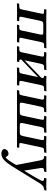

<svg xmlns="http://www.w3.org/2000/svg" viewBox="1050 -1526 708 2849"><g transform="rotate(90 1404.5 -102.0)"><path d="M181.2 -353Q188.5 -384.8 183.1 -393.3Q177.7 -401.9 150.4 -401.9H120.6Q115.7 -401.9 116.7 -407.2L122.1 -434.1L124.5 -436L252.4 -434.1H344.2H470.2H564.5L696.8 -436L697.3 -434.1L691.9 -408.2Q690.4 -402.3 685.5 -401.9H654.3Q627.9 -401.9 619.4 -393.6Q610.8 -385.3 604 -354L544.9 -74.2Q539.1 -55.7 541.5 -46.6Q543.9 -37.6 550.5 -35.4Q557.1 -33.2 576.2 -33.2H606.9Q611.8 -33.2 610.8 -26.9L605 -1L604 1L472.2 -1L347.7 1L346.2 -1L352.1 -27.8Q353 -32.7 358.9 -33.2H385.3Q413.1 -33.2 421.1 -40Q429.2 -46.9 434.6 -74.2L493.7 -351.1Q494.6 -364.7 494.6 -372.6Q494.6 -380.4 487.8 -384.3Q481 -388.2 475.6 -389.2Q470.2 -390.1 460.9 -390.1H339.8Q320.3 -390.1 307.9 -382.3Q295.4 -374.5 290.5 -351.1L231.9 -74.2Q226.6 -45.9 231.4 -39.6Q236.3 -33.2 263.2 -33.2H290Q295.9 -33.2 294.9 -26.9L289.1 -1L286.6 1L159.2 -1L30.8 1L29.3 -1L35.2 -27.8Q36.1 -32.7 42 -33.2H71.8Q91.3 -33.2 100.3 -36.4Q109.4 -39.6 113.5 -47.4Q117.7 -55.2 121.6 -74.2Z M886.7 -433.1 1019.5 -436 1021 -434.1 1015.6 -408.2Q1014.2 -402.3 1008.3 -401.9H978Q951.2 -401.9 942.1 -392.1Q933.1 -382.3 926.3 -350.1L875.5 -111.8L1134.3 -359.9Q1140.6 -377.9 1136.2 -389.9Q1131.8 -401.9 1109.4 -401.9Q1103.5 -401.9 1104.5 -407.2L1109.9 -434.1L1112.3 -436Q1167 -434.1 1203.1 -434.1L1335.4 -436L1335.9 -434.1L1330.6 -408.2Q1329.1 -402.3 1323.2 -401.9H1293.5Q1266.6 -401.9 1257.8 -392.3Q1249 -382.8 1242.2 -350.1L1184.1 -77.1Q1178.2 -49.3 1183.6 -41.5Q1189 -33.7 1214.8 -33.2H1244.6Q1250.5 -33.2 1249.5 -26.9L1244.1 -1L1242.7 1Q1162.1 -1 1110.8 -1L980.5 1L981 -1L986.8 -27.8Q987.8 -32.7 993.7 -33.2H1023.9Q1051.3 -33.7 1059.8 -41.7Q1068.4 -49.8 1074.2 -77.1L1124 -312L865.7 -64.9Q861.3 -45.4 866.5 -39.3Q871.6 -33.2 896 -33.2Q901.9 -33.2 900.4 -26.9L895 -1L893.6 1Q834 -1 794.9 -1L666.5 1L666 -1L671.9 -27.8Q672.9 -32.7 677.7 -33.2H709Q736.3 -34.2 744.1 -41Q752 -47.9 757.8 -75.2L815.9 -349.1Q823.7 -380.9 818.6 -391.4Q813.5 -401.9 787.1 -401.9H757.3Q751.5 -401.9 752.4 -407.2L757.8 -434.1L761.2 -436Z M2166 -355 2106 -74.2Q2099.6 -45.4 2105.5 -39.3Q2111.3 -33.2 2138.2 -33.2H2168.5Q2174.3 -33.2 2173.3 -26.9L2167.5 -1L2165 1L2033.2 0H1429.2L1318.4 1L1317.4 -1L1323.2 -27.8Q1324.2 -32.7 1329.6 -33.2H1345.2Q1372.1 -33.2 1380.6 -39.8Q1389.2 -46.4 1395.5 -75.2L1455.1 -355Q1460 -373.5 1458.3 -384Q1456.5 -394.5 1449.2 -398.2Q1441.9 -401.9 1423.8 -401.9H1397.9Q1393.1 -401.9 1394 -407.2L1399.4 -434.1L1400.9 -436L1521.5 -433.1L1645 -436L1646.5 -434.1L1641.1 -408.2Q1639.6 -402.3 1633.8 -401.9H1614.7Q1588.9 -401.9 1579.6 -393.6Q1570.3 -385.3 1564 -355L1507.3 -89.8Q1500.5 -60.1 1506.3 -50.5Q1512.2 -41 1538.1 -41H1647.9Q1673.3 -41 1682.9 -50.5Q1692.4 -60.1 1698.2 -88.9L1754.4 -354Q1761.2 -383.3 1755.9 -392.6Q1750.5 -401.9 1724.6 -401.9H1705.1Q1700.2 -401.9 1700.7 -407.2L1706.5 -434.1L1708 -436L1821.8 -434.1L1951.2 -436L1951.7 -434.1L1945.8 -407.2Q1944.8 -402.3 1939.9 -401.9H1916Q1890.1 -401.9 1880.6 -393.1Q1871.1 -384.3 1864.7 -354L1808.6 -89.8Q1802.2 -59.6 1809.1 -50.3Q1815.9 -41 1838.9 -41H1949.2Q1974.6 -41 1984.1 -52.2Q1993.7 -63.5 1999.5 -89.8L2055.7 -355Q2062.5 -383.3 2057.1 -392.6Q2051.8 -401.9 2025.9 -401.9H2001Q1996.1 -401.9 1997.1 -407.2L2002.4 -434.1L2003.9 -436L2122.6 -433.1L2248 -436L2249.5 -434.1L2244.1 -408.2Q2242.7 -402.3 2236.8 -401.9H2215.8Q2202.6 -401.9 2195.3 -400.4Q2188 -398.9 2181.9 -393.8Q2175.8 -388.7 2172.6 -379.9Q2169.4 -371.1 2166 -355Z M2702.6 -340.8 2449.2 70.8Q2402.3 146.5 2357.4 189.5Q2312.5 232.4 2257.8 232.4Q2234.4 232.4 2211.2 218.8Q2188 205.1 2193.8 177.7Q2199.2 153.8 2219.5 140.1Q2239.7 126.5 2263.2 126.5Q2274.4 126.5 2285.4 134Q2296.4 141.6 2300.3 149.9Q2308.1 167 2315.9 167Q2320.3 167 2330.8 157.2Q2341.3 147.5 2360.4 122.1Q2379.4 96.7 2400.4 61L2428.7 12.2L2361.8 -335.9Q2354.5 -375 2343.5 -388.4Q2332.5 -401.9 2303.7 -401.9Q2298.8 -401.9 2296.6 -403.6Q2294.4 -405.3 2295.4 -409.2L2300.3 -434.1L2303.7 -436Q2368.2 -434.1 2409.7 -434.1L2530.8 -436L2534.7 -434.1L2529.3 -410.2Q2527.8 -402.3 2519.5 -401.9Q2490.2 -401.9 2480 -391.4Q2469.7 -380.9 2473.1 -356.9L2512.7 -105Q2603 -250 2657.7 -355Q2683.6 -401.9 2627.9 -401.9Q2620.1 -401.9 2621.1 -409.2L2626.5 -433.1L2630.9 -436Q2698.7 -434.1 2742.7 -434.1L2807.1 -436L2808.6 -434.1L2803.7 -411.1Q2801.8 -402.3 2790.5 -401.9Q2740.2 -401.9 2702.6 -340.8Z"/></g></svg>

Font: Linux Libertine Slanted
Style: Semibold Slanted
Weight: 600
Designer: Philipp H. Poll
Foundry: Philipp H. Poll
Version: Version 5.1.1